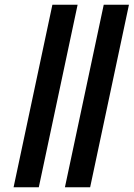

<svg xmlns="http://www.w3.org/2000/svg" viewBox="-20 -787 562 807"><path d="M37.1 0 200.2 -767.1H306.2L143.1 0ZM252.9 0 416 -767.1H522L358.9 0Z"/></svg>

Font: Open Sans Condensed
Style: Bold Italic
Weight: 700
Width: 3
Italic angle: -12°
Designer: Monotype Design Team
Foundry: Monotype Imaging Inc.
Version: Version 3.003; ttfautohint (v1.8.4)